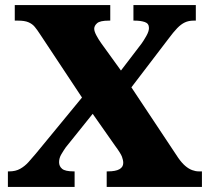

<svg xmlns="http://www.w3.org/2000/svg" viewBox="-20 -734 825 754"><path d="M11 0V-61H17Q41 -61 59 -71Q77 -81 91.5 -97Q106 -113 121 -131L302 -351L137 -600Q126 -617 116.5 -628.5Q107 -640 92 -646.5Q77 -653 51 -653H38V-714H413V-653H407Q373 -653 361.5 -643Q350 -633 350 -621Q350 -611 358.5 -595Q367 -579 377 -565L455 -457L536 -563Q544 -574 554.5 -592.5Q565 -611 565 -624Q565 -642 548.5 -647.5Q532 -653 509 -653H504V-714H749V-653H740Q721 -653 706 -646Q691 -639 676 -623.5Q661 -608 641 -581L496 -391L680 -114Q694 -94 707.5 -82.5Q721 -71 734.5 -66Q748 -61 760 -61H773V0H399V-61H404Q434 -61 449 -69.5Q464 -78 464 -94Q464 -105 459 -118.5Q454 -132 431 -163L344 -287L238 -155Q229 -142 220.5 -127.5Q212 -113 212 -97Q212 -81 224 -71Q236 -61 269 -61H273V0Z"/></svg>

Font: Noto Serif Gujarati Black
Style: Regular
Weight: 900
Version: Version 2.102